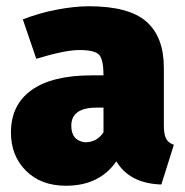

<svg xmlns="http://www.w3.org/2000/svg" viewBox="-20 -574 591 614"><path d="M191 20Q111 20 63 -28Q15 -76 15 -150Q15 -239 81 -286Q147 -333 273 -333H311Q311 -380 298.5 -397Q286 -414 234 -414Q188 -414 96 -386L53 -512Q104 -532 161 -543Q218 -554 264 -554Q392 -554 448 -505Q504 -456 504 -357V-173Q504 -145 511 -131Q518 -117 536 -111L496 16Q395 13 352 -58Q298 20 191 20ZM252 -119Q290 -119 311 -151V-230H290Q208 -230 208 -172Q208 -124 252 -119Z"/></svg>

Font: Trujillo Black
Style: Regular
Weight: 900
Designer: Fira Sans original fonts by bBox Type GmbH, Carrois Corporate GbR, & Edenspiekermann AG / Changes by Cristiano Sobral
Foundry: Fira Sans original fonts by bBox Type GmbH, Carrois Corporate GbR, & Edenspiekermann AG / Changes by Cristiano Sobral
Version: Version 4.301;July 28, 2020;FontCreator 13.0.0.2655 64-bit